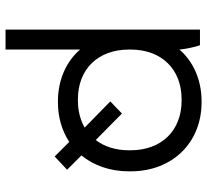

<svg xmlns="http://www.w3.org/2000/svg" viewBox="-48 -518 766 711"><g transform="rotate(90 335.5 -163.0)"><path d="M90 200H164V-76C209 -24 277 6 356 6H359C415 6 465 -9 506 -36L560 18L609 -28L556 -81C593 -126 615 -187 615 -257V-263C615 -419 508 -526 359 -526H356C277 -526 209 -496 164 -444C162 -467 155 -501 148 -520H90ZM348 -68C237 -68 164 -142 164 -257V-263C164 -378 237 -452 348 -452H353C464 -452 537 -378 537 -263V-257C537 -207 523 -165 499 -134L401 -231L356 -188L453 -93C425 -77 391 -68 353 -68Z"/></g></svg>

Font: Fixel Display Regular
Style: Regular
Weight: 400
Designer: AlfaBravo + MacPaw
Foundry: Kyrylo Tkachov, Marchela Mozhyna, Serhii Makarenko, Maria Weinstein, Zakhar Kryvoshyya
Version: Version 1.211